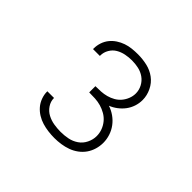

<svg xmlns="http://www.w3.org/2000/svg" viewBox="-126 -1006 853 853"><g transform="rotate(45 300.0 -580.0)"><path d="M302 -317Q282 -317 262.5 -319.5Q243 -322 224.5 -327.5Q206 -333 189 -343.5Q172 -354 159.5 -368.5Q147 -383 140 -402Q133 -421 133 -440V-442H175V-441Q175 -420 187.5 -401.5Q200 -383 219 -373Q238 -363 259.5 -359.5Q281 -356 302 -356Q325 -356 347.5 -360.5Q370 -365 389 -378Q408 -391 418.5 -412.5Q429 -434 429 -456Q429 -475 422.5 -492.5Q416 -510 404 -524.5Q392 -539 375.5 -548.5Q359 -558 341.5 -563Q324 -568 305.5 -569Q287 -570 268 -570V-609Q285 -609 302.5 -610Q320 -611 336.5 -615.5Q353 -620 368 -628.5Q383 -637 394 -650Q405 -663 411.5 -679.5Q418 -696 418 -713Q418 -734 408 -753Q398 -772 381 -784Q364 -796 343.5 -800.5Q323 -805 302 -805Q282 -805 262 -801Q242 -797 225 -787Q208 -777 197.5 -759Q187 -741 187 -721V-718H144V-722Q144 -741 150 -759Q156 -777 167.5 -791.5Q179 -806 195 -816.5Q211 -827 228.5 -833Q246 -839 264.5 -841Q283 -843 302 -843Q331 -843 359.5 -836.5Q388 -830 411 -813Q434 -796 447 -769Q460 -742 460 -714Q460 -693 453.5 -673.5Q447 -654 435 -638Q423 -622 406.5 -609.5Q390 -597 372 -590Q393 -583 411.5 -570Q430 -557 443.5 -539Q457 -521 464 -499.5Q471 -478 471 -456Q471 -435 465 -415Q459 -395 447.5 -378.5Q436 -362 419 -349.5Q402 -337 382.5 -330Q363 -323 342.5 -320Q322 -317 302 -317Z"/></g></svg>

Font: Iosevka Aile Extralight
Style: Regular
Weight: 200
Designer: Belleve Invis
Foundry: Belleve Invis
Version: Version 31.1.0; ttfautohint (v1.8.4)